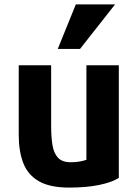

<svg xmlns="http://www.w3.org/2000/svg" viewBox="-20 -832 630 871"><path d="M343 -610 502 -812H324L242 -610ZM519 -25V-536H372V-107Q361 -103 342.5 -99.5Q324 -96 301 -96Q262 -96 243 -116.5Q224 -137 218 -174Q212 -211 212 -262V-536H65V-219Q65 -145 86 -91.5Q107 -38 157 -9.5Q207 19 294 19Q372 19 430 7Q488 -5 519 -25Z"/></svg>

Font: Repo Bold
Style: Bold
Weight: 700
Designer: Stefan Peev
Foundry: Context Ltd
Version: Version 1.502